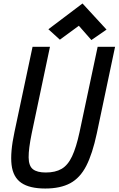

<svg xmlns="http://www.w3.org/2000/svg" viewBox="-20 -1069 681 1103"><path d="M240 14Q150 14 102.5 -18.5Q55 -51 46.5 -122Q38 -193 63 -310L167 -800H267L162 -302Q144 -214 144.5 -165Q145 -116 169 -97Q193 -78 243 -78Q298 -78 334 -99Q370 -120 394 -171Q418 -222 437 -310L541 -800H641L536 -302Q511 -185 475.5 -116Q440 -47 383.5 -16.5Q327 14 240 14ZM505 -839 433 -921 324 -841 258 -901 454 -1049 592 -899Z"/></svg>

Font: Victor Mono Thin
Style: Bold Italic
Weight: 700
Italic angle: -12°
Monospace: yes
Version: Version 1.561;gftools[0.9.30]